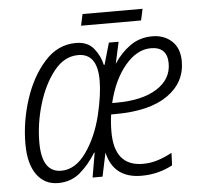

<svg xmlns="http://www.w3.org/2000/svg" viewBox="-49 -706 808 768"><g transform="rotate(-5 354.5 -322.5)"><path d="M541 -609 551 -655H310L300 -609ZM308 -99H310L293 0H333L353 -95Q377 10 489 10Q557 10 614 -21L616 -71Q589 -56 559.5 -46.5Q530 -37 499 -37Q384 -37 384 -175Q384 -211 389 -245H406Q543 -245 616 -296Q689 -347 689 -432Q689 -485 658 -513.5Q627 -542 580 -542Q529 -542 490.5 -514.5Q452 -487 425 -445L444 -532H405L380 -445H377Q369 -482 344.5 -512Q320 -542 273 -542Q200 -542 147 -482.5Q94 -423 65.5 -334.5Q37 -246 37 -157Q37 -77 68.5 -33.5Q100 10 154 10Q206 10 242.5 -21Q279 -52 308 -99ZM570 -495Q636 -495 636 -428Q636 -365 577 -327.5Q518 -290 414 -290H397Q419 -382 466.5 -438.5Q514 -495 570 -495ZM93 -158Q93 -234 116 -311Q139 -388 180.5 -440.5Q222 -493 278 -493Q355 -493 355 -385Q355 -328 336 -248Q315 -161 271.5 -99.5Q228 -38 171 -38Q93 -38 93 -158Z"/></g></svg>

Font: Noto Sans UI SemiCondensed Light
Style: Italic
Weight: 300
Width: 4
Designer: Monotype Design Team
Foundry: Monotype Imaging Inc.
Version: 1.001